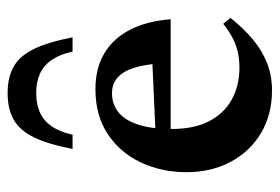

<svg xmlns="http://www.w3.org/2000/svg" viewBox="-135 -587 734 504"><g transform="rotate(-90 232.0 -335.0)"><path d="M250 -451.5Q305 -451.5 344.2 -428Q383.5 -404.5 406 -360.5Q428.5 -316.5 433.5 -254H119L119.5 -293L373.5 -304.5L317.5 -279.5Q315 -321.5 306 -350Q297 -378.5 280.5 -393.2Q264 -408 239 -408Q211.5 -408 190.5 -392Q169.5 -376 157.5 -341.2Q145.5 -306.5 145.5 -250Q145.5 -193 165.5 -153.8Q185.5 -114.5 222 -94Q258.5 -73.5 307 -73.5Q328.5 -73.5 347.5 -77.8Q366.5 -82 385 -91.8Q403.5 -101.5 421.5 -116L437 -97Q409.5 -62.5 380.2 -38Q351 -13.5 318 -0.8Q285 12 247 12Q183 12 134.5 -17Q86 -46 59 -96.8Q32 -147.5 32 -212.5Q32 -277.5 57.5 -332Q83 -386.5 131.8 -419Q180.5 -451.5 250 -451.5ZM239.5 -607Q210 -607 188.2 -597Q166.5 -587 152 -565.8Q137.5 -544.5 130.5 -511.5H93Q105.5 -576.5 123.8 -613.5Q142 -650.5 170 -666.2Q198 -682 239.5 -682Q281 -682 309 -666.2Q337 -650.5 355.2 -613.5Q373.5 -576.5 386 -511.5H348.5Q341.5 -544.5 327 -565.8Q312.5 -587 290.8 -597Q269 -607 239.5 -607Z"/></g></svg>

Font: Newsreader 24pt SemiBold
Style: Regular
Weight: 600
Designer: Hugues Gentile
Foundry: Production Type
Version: Version 1.003